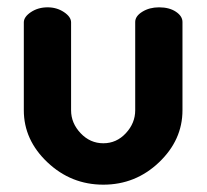

<svg xmlns="http://www.w3.org/2000/svg" viewBox="-20 -495 564 524"><path d="M45 -194V-434Q45 -449 64.5 -462Q84 -475 110 -475Q135 -475 154.5 -462Q174 -449 174 -434V-194Q174 -159 200 -131.5Q226 -104 262 -104Q298 -104 323.5 -131.5Q349 -159 349 -194V-435Q349 -451 368.5 -463Q388 -475 414 -475Q442 -475 460 -463Q478 -451 478 -435V-194Q478 -113 414 -52Q350 9 262 9Q174 9 109.5 -52Q45 -113 45 -194Z"/></svg>

Font: Dosis
Style: Bold
Weight: 700
Designer: Edgar Tolentino, Pablo Impallari, Igino Marini
Foundry: Edgar Tolentino, Pablo Impallari, Igino Marini
Version: Version 1.007